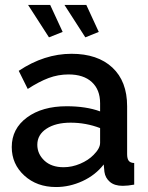

<svg xmlns="http://www.w3.org/2000/svg" viewBox="-20 -751 604 781"><path d="M94.2 -731H184.1L234.9 -621.1L179.2 -599.1ZM242.2 -731H331.1L381.8 -621.1L327.1 -599.1ZM27.8 -152.8Q27.8 -227.5 89.8 -273.2Q151.9 -318.8 251 -318.8Q330.6 -318.8 387.2 -297.9V-331.1Q387.2 -386.2 353.5 -417.2Q319.8 -448.2 258.8 -448.2Q216.8 -448.2 177.7 -433.6Q138.7 -418.9 92.8 -389.2L56.2 -462.9Q160.2 -532.2 271 -532.2Q377 -532.2 437 -476.3Q497.1 -420.4 497.1 -318.8V-124Q497.1 -105.5 503.7 -96.9Q510.3 -88.4 525.9 -87.9V0Q499.5 4.9 479 4.9Q445.8 4.9 427 -11.2Q408.2 -27.3 404.8 -51.8L401.9 -82Q368.2 -38.6 315.7 -14.4Q263.2 9.8 208 9.8Q129.9 9.8 78.9 -36.9Q27.8 -83.5 27.8 -152.8ZM360.8 -121.1Q387.2 -147.5 387.2 -169.9V-230Q329.6 -252 267.1 -252Q206.5 -252 169.2 -227.5Q131.8 -203.1 131.8 -162.1Q131.8 -125 160.4 -97.9Q189 -70.8 238.8 -70.8Q272.9 -70.8 306.2 -85Q339.4 -99.1 360.8 -121.1Z"/></svg>

Font: Rawline SemiBold
Style: Regular
Weight: 600
Designer: Matt McInerney, Pablo Impallari, Rodrigo Fuenzalida
Foundry: Matt McInerney, Pablo Impallari, Rodrigo Fuenzalida
Version: Version 4.020;PS 004.020;hotconv 1.0.88;makeotf.lib2.5.64775